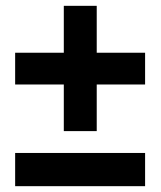

<svg xmlns="http://www.w3.org/2000/svg" viewBox="-20 -638 551 659"><path d="M478 1H32V-113H478ZM312 -188H199V-348H32V-457H199V-618H312V-457H478V-348H312Z"/></svg>

Font: Argentum Novus
Style: Bold
Weight: 700
Designer: Julieta Ulanovsky (font) & Cristiano Sobral (main changes)
Foundry: Julieta Ulanovsky (font) & Cristiano Sobral (main changes)
Version: Version 3.00;November 27, 2020;FontCreator 13.0.0.2655 64-bi